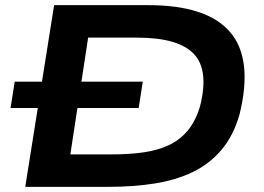

<svg xmlns="http://www.w3.org/2000/svg" viewBox="-20 -725 1024 745"><path d="M78 0 190 -705H555Q783 -705 872.5 -601Q962 -497 910 -283Q886 -198 839 -143Q792 -88 727 -57Q662 -26 580 -13Q498 0 402 0ZM253 -126H417Q483 -126 538 -134Q593 -142 635.5 -162Q678 -182 708.5 -218.5Q739 -255 756 -312Q792 -453 732 -516Q672 -579 512 -579H322ZM21 -306 37 -408H534L518 -306Z"/></svg>

Font: Nunito Sans 7pt Expanded
Style: Bold Italic
Weight: 700
Width: 7
Italic angle: -9°
Designer: Vernon Adams
Foundry: Vernon Adams
Version: Version 3.101;gftools[0.9.27]